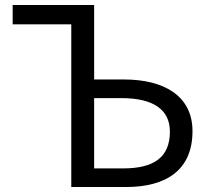

<svg xmlns="http://www.w3.org/2000/svg" viewBox="-20 -753 844 773"><path d="M267 0H487C650 0 755 -69 755 -225C755 -369 637 -433 480 -433H359V-733H31V-655H267ZM359 -75V-358H468C596 -358 664 -313 664 -223C664 -120 600 -75 476 -75Z"/></svg>

Font: Noto Sans CJK TC Regular
Style: Regular
Weight: 400
Designer: Ryoko NISHIZUKA (kana & ideographs); Paul D. Hunt (Latin, Greek & Cyrillic); Wenlong ZHANG (bopomofo); Sandoll Communica
Foundry: Adobe Systems Incorporated
Version: Version 1.001;PS 1.001;hotconv 1.0.78;makeotf.lib2.5.61930